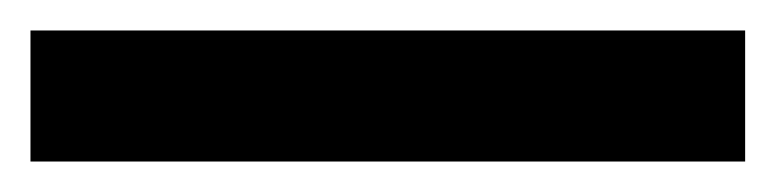

<svg xmlns="http://www.w3.org/2000/svg" viewBox="-22 60 509 126"><path d="M467 166H-2V80H467Z"/></svg>

Font: Noto Sans Symbols SemiBold
Style: Regular
Weight: 600
Version: Version 2.002